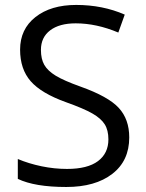

<svg xmlns="http://www.w3.org/2000/svg" viewBox="-20 -744 589 774"><path d="M501 -189.9Q501 -95.7 432.6 -43Q364.3 9.8 247.1 9.8Q120.1 9.8 51.8 -22.9V-103Q95.7 -84.5 147.5 -73.7Q199.2 -63 250 -63Q333 -63 375 -94.5Q417 -126 417 -182.1Q417 -219.2 402.1 -242.9Q387.2 -266.6 352.3 -286.6Q317.4 -306.6 246.1 -332Q146.5 -367.7 103.8 -416.5Q61 -465.3 61 -543.9Q61 -626.5 123 -675.3Q185.1 -724.1 287.1 -724.1Q393.6 -724.1 482.9 -685.1L457 -612.8Q368.7 -649.9 285.2 -649.9Q219.2 -649.9 182.1 -621.6Q145 -593.3 145 -543Q145 -505.9 158.7 -482.2Q172.4 -458.5 204.8 -438.7Q237.3 -418.9 304.2 -395Q416.5 -355 458.7 -309.1Q501 -263.2 501 -189.9Z"/></svg>

Font: Zoram GWebM
Style: Regular
Weight: 400
Foundry: Ascender Corporation
Version: Version 1.000